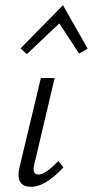

<svg xmlns="http://www.w3.org/2000/svg" viewBox="-20 -713 357 738"><path d="M222 -693 317 -526 284 -507 208 -623 83 -505 59 -527ZM100 5Q38 5 55 -70L137 -413H190L112 -82Q102 -42 128 -42Q154 -42 204 -94L224 -70Q154 5 100 5Z"/></svg>

Font: EauTestText Semilight
Style: Italic
Weight: 300
Italic angle: -12°
Designer: Christian Thalmann (Catharsis Fonts)
Version: Version 0.001;PS 000.001;hotconv 1.0.88;makeotf.lib2.5.64775